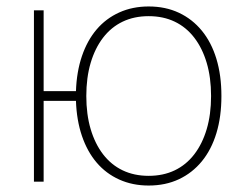

<svg xmlns="http://www.w3.org/2000/svg" viewBox="-20 -562 755 594"><path d="M85 0V-530H115V-280H215Q217 -340 233.5 -388.5Q250 -437 279 -471Q308 -505 349 -523.5Q390 -542 440 -542Q492 -542 533.5 -522.5Q575 -503 604.5 -467Q634 -431 649.5 -380Q665 -329 665 -265Q665 -201 649.5 -150Q634 -99 604.5 -63Q575 -27 533.5 -7.5Q492 12 440 12Q390 12 349 -6.5Q308 -25 279 -59Q250 -93 233.5 -141.5Q217 -190 215 -250H115V0ZM440 -18Q485 -18 520.5 -35Q556 -52 581 -84.5Q606 -117 619.5 -162.5Q633 -208 633 -265Q633 -322 619.5 -367.5Q606 -413 581 -445.5Q556 -478 520.5 -495Q485 -512 440 -512Q395 -512 359.5 -495Q324 -478 299 -445.5Q274 -413 260.5 -367.5Q247 -322 247 -265Q247 -208 260.5 -162.5Q274 -117 299 -84.5Q324 -52 359.5 -35Q395 -18 440 -18Z"/></svg>

Font: Geist Thin
Style: Regular
Weight: 400
Designer: Basement.studio, Andrés Briganti, Mateo Zaragoza
Foundry: Basement.studio, Vercel, Andrés Briganti, Guido Ferreyra, Mateo Zaragoza
Version: Version 1.401